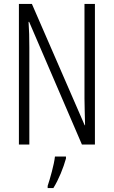

<svg xmlns="http://www.w3.org/2000/svg" viewBox="-20 -734 577 975"><path d="M462 0V-714H409V-234C409 -200 411 -150 412 -98H410L142 -714H76V0H129V-493C129 -542 128 -582 125 -623H128L396 0ZM315 71V61H259C255 101 234 174 222 210V221H251C278 178 302 118 315 71Z"/></svg>

Font: Noto Sans Devanagari UI ExtraCondensed Light
Style: Regular
Weight: 300
Width: 2
Designer: Jelle Bosma - Monotype Design Team
Foundry: Monotype Imaging Inc.
Version: Version 2.004